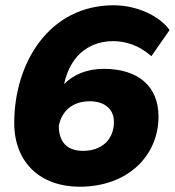

<svg xmlns="http://www.w3.org/2000/svg" viewBox="-20 -698 663 728"><path d="M282 10C464 10 581 -107 581 -256C581 -371 504 -437 373 -437C310 -437 258 -415 223 -379C250 -504 335 -542 409 -542C454 -542 505 -528 554 -485L623 -584C583 -640 496 -678 411 -678C166 -678 34 -459 34 -232C34 -80 135 10 282 10ZM295 -126C232 -126 203 -162 203 -221C214 -277 255 -314 320 -314C377 -314 412 -284 412 -236C412 -169 366 -126 295 -126Z"/></svg>

Font: Celebes ExtraBold
Style: Italic
Weight: 800
Italic angle: -10°
Designer: Anugrah Pasau
Foundry: Lafontype
Version: Version 1.000